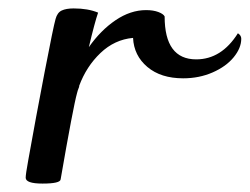

<svg xmlns="http://www.w3.org/2000/svg" viewBox="-20 -436 593 456"><path d="M553 -344Q553 -322 535 -300Q517 -278 485 -264Q453 -250 415 -250Q362 -250 330 -277Q298 -304 296 -346Q252 -342 218.5 -310Q185 -278 168 -232V-230Q164 -220 163 -215Q154 -183 124 -10Q123 0 81 0Q41 0 41 -14Q41 -22 47 -55Q65 -156 86 -265Q107 -374 112 -391Q116 -406 126.5 -411Q137 -416 155 -416Q189 -416 213 -406Q205 -383 191 -324Q219 -364 254.5 -388Q290 -412 327 -412Q344 -412 356 -407.5Q368 -403 371 -397Q371 -295 446 -295Q506 -295 545 -357Q553 -352 553 -344Z"/></svg>

Font: Charmonman
Style: Bold
Weight: 700
Designer: Ekaluck Peanpanawate
Foundry: Cadson Demak Co.,Ltd.
Version: Version 1.000; ttfautohint (v1.6)